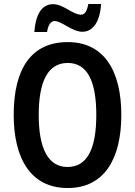

<svg xmlns="http://www.w3.org/2000/svg" viewBox="-20 -937 680 967"><path d="M153 -776H217C223 -814 237 -831 255 -831C291 -831 343 -777 395 -777C447 -777 484 -826 489 -917H425C418 -882 408 -863 388 -863C346 -863 300 -916 247 -916C182 -916 158 -848 153 -776ZM591 -358C591 -578 506 -725 321 -725C140 -725 49 -594 49 -359C49 -141 133 10 321 10C506 10 591 -138 591 -358ZM175 -358C175 -528 222 -620 321 -620C419 -620 465 -530 465 -358C465 -185 418 -96 320 -96C223 -96 175 -188 175 -358Z"/></svg>

Font: Noto Sans Lao UI Cond SemBd
Style: Regular
Weight: 600
Width: 3
Designer: Monotype Design Team
Foundry: Monotype Imaging Inc.
Version: Version 2.000